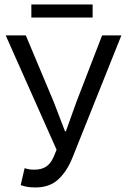

<svg xmlns="http://www.w3.org/2000/svg" viewBox="-20 -812 554 844"><path d="M135.7 12Q114.1 12 99.4 9.3Q84.7 6.5 70.9 1.8L88.3 -72.9Q96.7 -69.9 106.2 -68Q115.8 -66.2 130.2 -66.2Q162.4 -66.2 182.1 -79.1Q201.8 -92 214.5 -119.4L228.8 -153.6L5.1 -656.3H93.5L216 -364.4L265.7 -235H269.7L316.1 -364.4L428.8 -656.3H513.5L298.6 -119.2Q274.2 -58.5 236.1 -23.3Q198.1 12 135.7 12ZM117.8 -735V-792.4H387.2V-735Z"/></svg>

Font: Source Sans 3 VF
Style: Regular
Weight: 200
Designer: Paul D. Hunt
Foundry: Adobe
Version: Version 3.046;hotconv 1.0.118;makeotfexe 2.5.65603